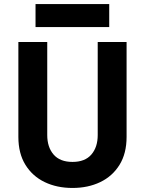

<svg xmlns="http://www.w3.org/2000/svg" viewBox="-20 -908 717 951"><path d="M156 -774V-888H521V-774ZM71 -700H214V-239Q214 -179 245.5 -142.5Q277 -106 339 -106Q401 -106 432.5 -142.5Q464 -179 464 -239V-700H607V-230Q607 -148 572 -91.5Q537 -35 476.5 -6Q416 23 339 23Q262 23 201.5 -6Q141 -35 106 -91.5Q71 -148 71 -230Z"/></svg>

Font: Jost* Semi
Style: Regular
Weight: 600
Version: Version 3.7